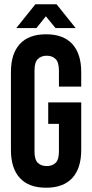

<svg xmlns="http://www.w3.org/2000/svg" viewBox="-20 -868 430 896"><path d="M205 -390H359V-168Q359 -83 317.5 -37.5Q276 8 195 8Q114 8 72.5 -37.5Q31 -83 31 -168V-532Q31 -617 72.5 -662.5Q114 -708 195 -708Q276 -708 317.5 -662.5Q359 -617 359 -532V-464H255V-539Q255 -577 239.5 -592.5Q224 -608 198 -608Q172 -608 156.5 -592.5Q141 -577 141 -539V-161Q141 -123 156.5 -108Q172 -93 198 -93Q224 -93 239.5 -108Q255 -123 255 -161V-290H205ZM56 -737 145 -848H244L333 -737H239L194 -792L150 -737Z"/></svg>

Font: Bebas Neue
Style: Regular
Weight: 400
Designer: Ryoichi Tsunekawa
Foundry: Ryoichi Tsunekawa
Version: Version 1.300